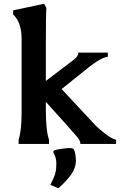

<svg xmlns="http://www.w3.org/2000/svg" viewBox="-20 -766 638 1022"><path d="M374 30Q384 56 384 91Q384 126 360 161Q336 196 291 236L248 218Q269 177 274.5 156Q280 135 280 104Q280 73 263 43Q265 37 270 34Q284 29 312 25.5Q340 22 350 22Q360 22 364 23ZM241 0H79V-22Q95 -71 95 -167V-560Q95 -646 50 -689V-711L215 -746L227 -724Q224 -696 224 -529V-335L374 -449Q397 -467 397 -486H554V-464Q516 -459 449 -405L308 -292L488 -99Q504 -82 539.5 -54.5Q575 -27 598 -22V0H408Q408 -19 388 -40Q361 -73 224 -224V-179Q224 -70 241 -22Z"/></svg>

Font: Asul
Style: Bold
Weight: 700
Designer: Mariela Monsalve
Foundry: Mariela Monsalve
Version: Version 1.002